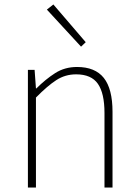

<svg xmlns="http://www.w3.org/2000/svg" viewBox="-20 -840 619 860"><path d="M135 -527 141 -444H143Q184 -485 227 -512.5Q270 -540 325 -540Q406 -540 445 -491Q484 -442 484 -339V0H448V-334Q448 -422 418.5 -464.5Q389 -507 321 -507Q272 -507 232 -481Q192 -455 141 -403V0H105V-527ZM219 -820 364 -651 343 -631 190 -797Z"/></svg>

Font: Kinto Sans Thin
Style: Regular
Weight: 100
Designer: Authors: Ryoko NISHIZUKA  (kana & ideographs); Paul D. Hunt (Latin, Greek & Cyrillic); Wenlong ZHANG  (bopomofo); Sandol
Foundry: Adobe Systems Incorporated, ookami Inc.
Version: Version 0.001